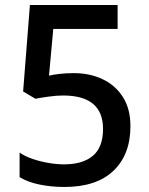

<svg xmlns="http://www.w3.org/2000/svg" viewBox="-20 -734 591 764"><path d="M236 10Q185 10 138 0.5Q91 -9 58 -29V-127Q79 -112 110 -101.5Q141 -91 174 -85.5Q207 -80 235 -80Q309 -80 349.5 -114Q390 -148 390 -221Q390 -354 231 -354Q205 -354 173 -349.5Q141 -345 121 -341L72 -370L99 -714H448V-619H192L175 -433Q191 -437 217 -440Q243 -443 274 -443Q337 -443 388 -419Q439 -395 469 -348Q499 -301 499 -232Q499 -119 431.5 -54.5Q364 10 236 10Z"/></svg>

Font: Noto Sans Gurmukhi UI Medium
Style: Regular
Weight: 500
Designer: Jelle Bosma - Monotype Design Team
Foundry: Monotype Imaging Inc.
Version: Version 2.004; ttfautohint (v1.8.4.7-5d5b)